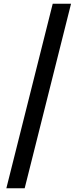

<svg xmlns="http://www.w3.org/2000/svg" viewBox="-20 -825 428 1027"><path d="M14 182 262 -805H360L112 182Z"/></svg>

Font: Source Han Sans CN Bold
Style: Bold
Weight: 700
Designer: Ryoko NISHIZUKA 西塚涼子 (kana & ideographs); Paul D. Hunt (Latin, Greek & Cyrillic); Wenlong ZHANG 张文龙 (bopomofo); Sandoll 
Foundry: Adobe Systems Incorporated
Version: Version 1.00;May 30, 2023;FontCreator 11.5.0.2422 32-bit